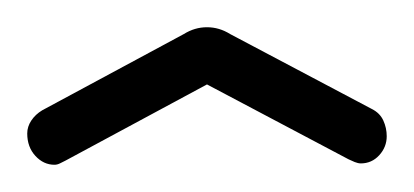

<svg xmlns="http://www.w3.org/2000/svg" viewBox="-20 -717 304 141"><path d="M20 -596Q12 -596 6 -602.5Q0 -609 0 -619Q0 -624 3 -628.5Q6 -633 11 -636L115 -692Q123 -697 132 -697Q141 -697 149 -692L253 -637Q259 -634 261.5 -628.5Q264 -623 264 -617Q264 -609 258.5 -603Q253 -597 245 -597Q243 -597 240.5 -598Q238 -599 236 -600L132 -655L28 -599Q26 -598 24 -597Q22 -596 20 -596Z"/></svg>

Font: Dosis Light
Style: Regular
Weight: 300
Designer: EdgarTolentino, PabloImpallari, IginoMarini
Foundry: EdgarTolentino, PabloImpallari, IginoMarini
Version: Version 3.001; ttfautohint (v1.8.2)